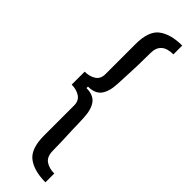

<svg xmlns="http://www.w3.org/2000/svg" viewBox="-282 -673 817 817"><g transform="rotate(45 126.0 -264.5)"><path d="M161 -558Q161 -517 160 -486Q159 -455 158 -434L155 -368Q153 -319 134.5 -294Q116 -269 74 -269V-260Q116 -260 134.5 -235Q153 -210 155 -161Q157 -117 157 -96Q161 -14 161 28Q161 65 182 79.5Q203 94 234 94V147Q166 147 127.5 118.5Q89 90 89 10V-171Q89 -199 68.5 -212.5Q48 -226 19 -226V-304Q48 -304 68.5 -317Q89 -330 89 -359V-540Q89 -619 127.5 -647.5Q166 -676 234 -676V-623Q161 -623 161 -558Z"/></g></svg>

Font: Pragati Narrow
Style: Regular
Weight: 400
Designer: Hector Gatti, Marcela Romero, Pablo Cosgaya and Nicolas Silva
Foundry: Omnibus-Type
Version: Version 1.010; ttfautohint (v1.3)